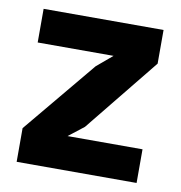

<svg xmlns="http://www.w3.org/2000/svg" viewBox="-63 -559 584 618"><g transform="rotate(10 229.0 -250.0)"><path d="M31 -110 228 -347 279 -390H31V-500H423V-390L228 -149L178 -110H423V0H31Z"/></g></svg>

Font: PT Sans
Style: Bold
Weight: 700
Version: Version 2.003W OFL; ttfautohint (v1.6)